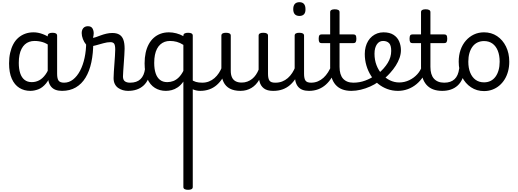

<svg xmlns="http://www.w3.org/2000/svg" viewBox="-20 -815 4745 1758"><path d="M258 17Q201 17 157 -10.5Q113 -38 88 -94Q63 -150 63 -235Q63 -287 73 -331Q83 -375 101.5 -410Q120 -445 147.5 -469Q175 -493 210 -506Q245 -519 287 -519Q328 -519 371 -503Q414 -487 448 -461V-386Q408 -418 371.5 -429Q335 -440 296 -440Q270 -440 247.5 -432Q225 -424 207.5 -408Q190 -392 177.5 -368Q165 -344 158.5 -312Q152 -280 152 -239Q152 -184 165 -144.5Q178 -105 204.5 -84Q231 -63 271 -63Q307 -63 338.5 -79.5Q370 -96 396.5 -132.5Q423 -169 442 -229L458 -168Q435 -91 401.5 -51Q368 -11 330.5 3Q293 17 258 17ZM548 17Q514 17 489 7.5Q464 -2 448 -21.5Q432 -41 424.5 -70.5Q417 -100 417 -140V-486Q417 -501 428 -508Q439 -515 461 -515Q482 -515 492.5 -508.5Q503 -502 503 -488V-140Q503 -95 516.5 -76.5Q530 -58 567 -58Q576 -58 580.5 -46.5Q585 -35 583.5 -20.5Q582 -6 573.5 5.5Q565 17 548 17Z M548 17Q529 17 522.5 5.5Q516 -6 520 -20.5Q524 -35 536 -46.5Q548 -58 567 -58Q612 -58 649 -87Q686 -116 713 -167Q740 -218 754.5 -285.5Q769 -353 769 -429Q769 -441 779 -446.5Q789 -452 801.5 -452Q814 -452 824 -446.5Q834 -441 834 -429Q834 -327 816.5 -245Q799 -163 763.5 -104.5Q728 -46 674 -14.5Q620 17 548 17Z M1151 17Q1128 17 1105 10.5Q1082 4 1062.5 -9.5Q1043 -23 1031.5 -45.5Q1020 -68 1020 -100Q1020 -125 1022.5 -159Q1025 -193 1027.5 -230.5Q1030 -268 1032.5 -302Q1035 -336 1035 -361Q1035 -400 1025.5 -414.5Q1016 -429 990 -429Q962 -429 926 -419Q890 -409 856 -399.5Q822 -390 801 -390Q783 -390 766.5 -409.5Q750 -429 739 -457.5Q728 -486 728 -513Q728 -531 734.5 -545Q741 -559 753.5 -567Q766 -575 784 -575Q815 -575 826.5 -555Q838 -535 838 -510Q838 -499 836 -488Q834 -477 831 -469Q841 -469 859.5 -475.5Q878 -482 902 -491Q926 -500 953.5 -506.5Q981 -513 1008 -513Q1048 -513 1073 -498Q1098 -483 1109.5 -451.5Q1121 -420 1121 -369Q1121 -346 1118.5 -310.5Q1116 -275 1113.5 -237Q1111 -199 1108.5 -166Q1106 -133 1106 -115Q1106 -84 1123 -71Q1140 -58 1170 -58Q1184 -58 1191 -46.5Q1198 -35 1196.5 -20.5Q1195 -6 1184 5.5Q1173 17 1151 17Z M1153 17Q1139 17 1132.5 5.5Q1126 -6 1127.5 -20.5Q1129 -35 1140 -46.5Q1151 -58 1172 -58Q1202 -58 1225.5 -66Q1249 -74 1266 -90Q1283 -106 1293.5 -130Q1304 -154 1308 -186Q1310 -201 1323 -205.5Q1336 -210 1348.5 -205.5Q1361 -201 1359 -186Q1355 -133 1338 -94.5Q1321 -56 1294 -31.5Q1267 -7 1231.5 5Q1196 17 1153 17Z M1813 17Q1782 17 1752 5.5Q1722 -6 1706 -25L1724 -91Q1750 -72 1774 -65Q1798 -58 1832 -58Q1841 -58 1843 -46.5Q1845 -35 1841 -20.5Q1837 -6 1829.5 5.5Q1822 17 1813 17ZM1499 17Q1442 17 1398 -10.5Q1354 -38 1329 -94Q1304 -150 1304 -235Q1304 -287 1313.5 -331Q1323 -375 1342 -410Q1361 -445 1388 -469Q1415 -493 1450 -506Q1485 -519 1527 -519Q1560 -519 1594.5 -510Q1629 -501 1659 -484V-489Q1659 -502 1670 -508.5Q1681 -515 1702 -515Q1724 -515 1734.5 -508.5Q1745 -502 1745 -489V897Q1745 910 1734.5 916.5Q1724 923 1702 923Q1681 923 1670 916.5Q1659 910 1659 897V-68Q1635 -34 1607.5 -15.5Q1580 3 1552.5 10Q1525 17 1499 17ZM1392 -239Q1392 -184 1405 -144.5Q1418 -105 1444.5 -84Q1471 -63 1511 -63Q1540 -63 1566.5 -73Q1593 -83 1616.5 -106Q1640 -129 1659 -166V-404Q1628 -424 1598 -432Q1568 -440 1536 -440Q1510 -440 1488 -432Q1466 -424 1448 -408Q1430 -392 1417.5 -368Q1405 -344 1398.5 -312Q1392 -280 1392 -239Z M1813 17Q1799 17 1792.5 5.5Q1786 -6 1787.5 -20.5Q1789 -35 1800 -46.5Q1811 -58 1832 -58Q1865 -58 1893 -69Q1921 -80 1944 -100Q1967 -120 1984.5 -147Q2002 -174 2014 -205Q2020 -220 2031.5 -218.5Q2043 -217 2051.5 -207Q2060 -197 2057 -186Q2042 -138 2018.5 -100.5Q1995 -63 1964.5 -36.5Q1934 -10 1896 3.5Q1858 17 1813 17Z M2182 17Q2124 17 2085 -3.5Q2046 -24 2026.5 -64.5Q2007 -105 2007 -166V-489Q2007 -502 2017.5 -508.5Q2028 -515 2049 -515Q2071 -515 2082 -508.5Q2093 -502 2093 -489V-166Q2093 -131 2104 -107Q2115 -83 2137.5 -71Q2160 -59 2193 -59Q2221 -59 2245 -68Q2269 -77 2288.5 -92.5Q2308 -108 2323 -130Q2338 -152 2348 -177V-489Q2348 -502 2358.5 -508.5Q2369 -515 2391 -515Q2412 -515 2423 -508.5Q2434 -502 2434 -489V-140Q2434 -95 2447.5 -76.5Q2461 -58 2498 -58Q2512 -58 2519 -46.5Q2526 -35 2524.5 -20.5Q2523 -6 2512 5.5Q2501 17 2479 17Q2453 17 2432.5 11.5Q2412 6 2396.5 -5.5Q2381 -17 2370.5 -34Q2360 -51 2355 -74L2353 -84Q2339 -60 2321.5 -41.5Q2304 -23 2282.5 -10Q2261 3 2236 10Q2211 17 2182 17Z M2484 17Q2470 17 2463.5 5.5Q2457 -6 2458.5 -20.5Q2460 -35 2471 -46.5Q2482 -58 2503 -58Q2536 -58 2564 -69Q2592 -80 2615 -100Q2638 -120 2655.5 -147Q2673 -174 2685 -205Q2691 -220 2702.5 -218.5Q2714 -217 2722.5 -207Q2731 -197 2728 -186Q2713 -138 2689.5 -100.5Q2666 -63 2635.5 -36.5Q2605 -10 2567 3.5Q2529 17 2484 17Z M2809 17Q2775 17 2750 7.5Q2725 -2 2709 -21.5Q2693 -41 2685.5 -70.5Q2678 -100 2678 -140V-489Q2678 -502 2688.5 -508.5Q2699 -515 2720 -515Q2742 -515 2753 -508.5Q2764 -502 2764 -489V-140Q2764 -95 2777.5 -76.5Q2791 -58 2828 -58Q2842 -58 2849 -46.5Q2856 -35 2854.5 -20.5Q2853 -6 2842 5.5Q2831 17 2809 17ZM2722 -669Q2694 -669 2679.5 -684.5Q2665 -700 2665 -731Q2665 -763 2679.5 -779Q2694 -795 2722 -795Q2749 -795 2763 -779Q2777 -763 2777 -731Q2778 -700 2763.5 -684.5Q2749 -669 2722 -669Z M2809 17Q2795 17 2788.5 5.5Q2782 -6 2783.5 -20.5Q2785 -35 2796 -46.5Q2807 -58 2828 -58Q2862 -58 2890.5 -70Q2919 -82 2942 -103Q2965 -124 2983.5 -153Q3002 -182 3015 -216Q3021 -231 3033 -229.5Q3045 -228 3053.5 -219Q3062 -210 3059 -199Q3043 -148 3019 -108Q2995 -68 2963.5 -40Q2932 -12 2893.5 2.5Q2855 17 2809 17Z M3197 17Q3149 17 3113 3Q3077 -11 3052.5 -39Q3028 -67 3015.5 -108Q3003 -149 3003 -203V-420H2925Q2910 -420 2904 -429Q2898 -438 2898 -460Q2898 -483 2904 -491.5Q2910 -500 2925 -500H3003V-704Q3003 -717 3013.5 -723.5Q3024 -730 3045 -730Q3067 -730 3078 -723.5Q3089 -717 3089 -704V-500H3215Q3230 -500 3236.5 -491.5Q3243 -483 3243 -460Q3243 -438 3236.5 -429Q3230 -420 3215 -420H3089V-203Q3089 -167 3097 -140Q3105 -113 3121 -95Q3137 -77 3160.5 -67.5Q3184 -58 3215 -58Q3229 -58 3236 -46.5Q3243 -35 3241.5 -20.5Q3240 -6 3229 5.5Q3218 17 3197 17Z M3197 17Q3178 17 3171.5 5.5Q3165 -6 3169 -20.5Q3173 -35 3185 -46.5Q3197 -58 3216 -58Q3272 -58 3323.5 -77Q3375 -96 3412 -124Q3426 -133 3436 -128Q3446 -123 3451 -110.5Q3456 -98 3454.5 -84.5Q3453 -71 3442 -64Q3410 -41 3368.5 -22.5Q3327 -4 3283 6.5Q3239 17 3197 17Z M3416 -121Q3438 -136 3457.5 -153.5Q3477 -171 3493 -189Q3515 -214 3530.5 -239.5Q3546 -265 3554 -292.5Q3562 -320 3562 -349Q3562 -401 3542 -420.5Q3522 -440 3488 -440Q3474 -440 3467.5 -452Q3461 -464 3461.5 -479.5Q3462 -495 3469.5 -507Q3477 -519 3491 -519Q3548 -519 3583.5 -496Q3619 -473 3635 -435.5Q3651 -398 3651 -355Q3651 -321 3638.5 -285Q3626 -249 3604 -214.5Q3582 -180 3553 -148Q3532 -124 3508 -103Q3484 -82 3458 -64Z M3624 17Q3572 17 3526 0Q3480 -17 3442 -48Q3404 -79 3377 -121.5Q3350 -164 3335 -214.5Q3320 -265 3320 -321Q3320 -355 3328 -385.5Q3336 -416 3351 -440.5Q3366 -465 3387.5 -482.5Q3409 -500 3435 -509.5Q3461 -519 3491 -519Q3505 -519 3511.5 -507Q3518 -495 3517.5 -479.5Q3517 -464 3509 -452Q3501 -440 3487 -440Q3470 -440 3456 -432.5Q3442 -425 3431.5 -410Q3421 -395 3415 -373.5Q3409 -352 3409 -323Q3409 -266 3427.5 -218Q3446 -170 3478 -134.5Q3510 -99 3550.5 -79.5Q3591 -60 3635 -60Q3683 -60 3726.5 -80.5Q3770 -101 3801.5 -136Q3833 -171 3846 -216Q3849 -225 3861 -225.5Q3873 -226 3884 -220.5Q3895 -215 3892 -203Q3881 -155 3855.5 -115Q3830 -75 3794 -45Q3758 -15 3714.5 1Q3671 17 3624 17Z M4029 17Q3981 17 3945 3Q3909 -11 3884.5 -39Q3860 -67 3847.5 -108Q3835 -149 3835 -203V-420H3757Q3742 -420 3736 -429Q3730 -438 3730 -460Q3730 -483 3736 -491.5Q3742 -500 3757 -500H3835V-704Q3835 -717 3845.5 -723.5Q3856 -730 3877 -730Q3899 -730 3910 -723.5Q3921 -717 3921 -704V-500H4047Q4062 -500 4068.5 -491.5Q4075 -483 4075 -460Q4075 -438 4068.5 -429Q4062 -420 4047 -420H3921V-203Q3921 -167 3929 -140Q3937 -113 3953 -95Q3969 -77 3992.5 -67.5Q4016 -58 4047 -58Q4061 -58 4068 -46.5Q4075 -35 4073.5 -20.5Q4072 -6 4061 5.5Q4050 17 4029 17Z M4029 17Q4015 17 4008.5 5.5Q4002 -6 4003.5 -20.5Q4005 -35 4016 -46.5Q4027 -58 4048 -58Q4078 -58 4101.5 -66Q4125 -74 4142 -90Q4159 -106 4169.5 -130Q4180 -154 4184 -186Q4186 -201 4199 -205.5Q4212 -210 4224.5 -205.5Q4237 -201 4235 -186Q4231 -133 4214 -94.5Q4197 -56 4170 -31.5Q4143 -7 4107.5 5Q4072 17 4029 17Z M4412 19Q4345 19 4292.5 -16Q4240 -51 4210 -111.5Q4180 -172 4180 -250Q4180 -309 4197 -358Q4214 -407 4245.5 -443Q4277 -479 4319 -499Q4361 -519 4412 -519Q4479 -519 4531 -484.5Q4583 -450 4613 -389Q4643 -328 4643 -250Q4643 -203 4632 -162Q4621 -121 4600.5 -88Q4580 -55 4551.5 -31Q4523 -7 4487.5 6Q4452 19 4412 19ZM4412 -61Q4445 -61 4471.5 -74Q4498 -87 4516.5 -112Q4535 -137 4545 -172Q4555 -207 4555 -250Q4555 -308 4538 -350.5Q4521 -393 4489 -416Q4457 -439 4412 -439Q4379 -439 4352 -426Q4325 -413 4306.5 -388Q4288 -363 4278 -328.5Q4268 -294 4268 -250Q4268 -192 4285.5 -149.5Q4303 -107 4335 -84Q4367 -61 4412 -61Z"/></svg>

Font: Playwrite FR Trad
Style: Regular
Weight: 400
Designer: Veronika Burian, José Scaglione
Foundry: TypeTogether
Version: Version 1.000